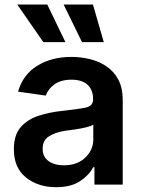

<svg xmlns="http://www.w3.org/2000/svg" viewBox="-20 -799 617 831"><path d="M223.1 11.2Q145 11.2 92.5 -30.8Q40 -72.8 40 -153.3Q40 -214.8 69.8 -248.8Q99.6 -282.7 147.2 -298.1Q194.8 -313.5 247.6 -318.8Q319.8 -326.7 351.3 -333.5Q382.8 -340.3 382.8 -368.2V-370.6Q382.8 -410.2 358.9 -432.1Q335 -454.1 290 -454.1Q243.2 -454.1 215.3 -433.6Q187.5 -413.1 178.2 -385.3L58.1 -402.3Q79.6 -476.6 141.6 -514.6Q203.6 -552.7 289.6 -552.7Q328.6 -552.7 367.7 -543.5Q406.7 -534.2 439.2 -512.9Q471.7 -491.7 491.5 -455.6Q511.2 -419.4 511.2 -365.2V0H388.7V-75.2H383.3Q365.7 -41 326.4 -14.9Q287.1 11.2 223.1 11.2ZM256.3 -83.5Q314.5 -83.5 349.1 -116.9Q383.8 -150.4 383.8 -195.8V-259.8Q375 -253.4 353 -248Q331.1 -242.7 306.4 -239Q281.7 -235.4 265.1 -233.4Q221.7 -227.1 193.1 -209.7Q164.6 -192.4 164.6 -155.3Q164.6 -119.6 190.4 -101.6Q216.3 -83.5 256.3 -83.5ZM167.5 -616.7 54.7 -779.3H184.6L263.2 -616.7ZM335 -616.7 255.4 -779.3H382.3L429.2 -616.7Z"/></svg>

Font: Inter Semi Bold
Style: Regular
Weight: 600
Designer: Rasmus Andersson
Foundry: rsms
Version: Version 4.000;git-e0f93cc